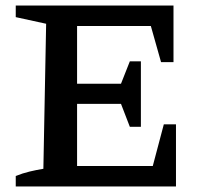

<svg xmlns="http://www.w3.org/2000/svg" viewBox="-20 -675 738 695"><path d="M573 -225H617V0H37V-38Q62 -48 87 -54Q112 -60 137 -64L147 -589L37 -613V-655H608V-450H563L526 -581H209L259 -631V-372H418L450 -453H490V-216H450L418 -299H259V-25L209 -74H533Z"/></svg>

Font: Piazzolla 24pt SemiBold
Style: Regular
Weight: 600
Designer: Juan Pablo del Peral
Foundry: Huerta Tipografica
Version: Version 2.005